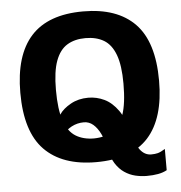

<svg xmlns="http://www.w3.org/2000/svg" viewBox="-55 -739 847 898"><g transform="rotate(-5 368.5 -290.5)"><path d="M368.1 20.5Q209.6 20.5 126 -64.9Q42.5 -150.4 42.5 -333Q42.5 -509.3 122.9 -598.3Q203.3 -687.2 368.1 -687.2Q527.6 -687.2 610.8 -601.8Q694 -516.3 694 -333.7Q694 -157.4 614 -68.4Q533.9 20.5 368.1 20.5ZM368.1 -90.9Q419.4 -91.8 454.7 -113.8Q490 -135.8 508.4 -188.3Q526.9 -240.8 526.9 -334.4Q526.9 -420.3 508.3 -469.9Q489.7 -519.6 454.4 -540.7Q419.1 -561.8 368.1 -561.8Q317.4 -561.8 282.1 -540.3Q246.8 -518.9 228.2 -468.9Q209.6 -418.9 209.6 -332.3Q209.6 -239.4 228.2 -186.8Q246.8 -134.2 282.1 -112.6Q317.4 -90.9 368.1 -90.9ZM627.7 7Q645.6 7 658.8 3.5Q672 0 693 -13V86.7Q675.2 96.6 651.6 101Q628 105.4 598 105.4Q571.5 105.4 544.5 99Q517.5 92.5 493.7 76.4Q469.9 60.3 452.1 32.1Q434.3 3.8 425.8 -39.8Q417.8 -78.9 403.4 -108.3Q389 -137.7 369.8 -154Q350.7 -170.2 326.3 -170.2Q295.3 -170.2 268.5 -156Q241.6 -141.8 220.6 -113.2V-216.7Q237.6 -242.3 274 -262.7Q310.3 -283 356.7 -283Q396 -283 432.1 -265.8Q468.1 -248.5 496.4 -208.7Q524.7 -168.9 539.9 -99.6Q552.4 -52.1 574.2 -22.6Q595.9 7 627.7 7Z"/></g></svg>

Font: Maven Pro
Style: Regular
Weight: 400
Designer: Joe Prince
Foundry: Joe Prince
Version: Version 2.103